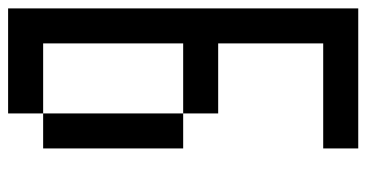

<svg xmlns="http://www.w3.org/2000/svg" viewBox="-228 -729 873 457"><g transform="rotate(90 208.5 -500.5)"><path d="M0 -83.3V-916.7H333.3V-833.3H83.3V-583.3H250V-500H83.3V-166.7H250V-83.3ZM250 -166.7V-500H333.3V-166.7Z"/></g></svg>

Font: Galmuri11 Condensed
Style: Regular
Weight: 400
Width: 3
Designer: Lee Minseo (quiple)
Version: Version 2.399;hotconv 1.1.1;makeotfexe 2.6.0 DEVELOPMENT